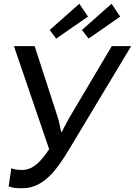

<svg xmlns="http://www.w3.org/2000/svg" viewBox="-20 -986 716 1019"><path d="M40 -93 26 3C36 7 46 9 55 11C70 13 85 13 100 13C219 13 291 -102 346 -192L676 -741H573L349 -363C340 -347 332 -333 327 -322C319 -310 315 -298 309 -286H305C302 -298 299 -310 297 -322C295 -334 291 -348 286 -365L164 -741H54L241 -194C207 -145 164 -84 98 -84C83 -84 72 -85 64 -86C56 -88 47 -90 40 -93ZM244 -827 278 -781 447 -898 401 -966ZM415 -827 450 -781 618 -898 572 -966Z"/></svg>

Font: Cheyenne Sans Medium
Style: Italic
Weight: 500
Italic angle: -8.13011°
Designer: The Public Sans project authors (U.S. Web Design System), Libre Franklin designed by Pablo Impallari and Rodrigo Fuenzal
Foundry: The Cheyenne Sans Project Authors
Version: Version 2.007